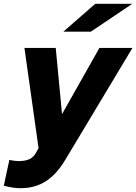

<svg xmlns="http://www.w3.org/2000/svg" viewBox="-70 -767 714 1006"><path d="M39 219Q19 219 -2.5 216Q-24 213 -50 206L-21 71Q-8 74 5 75.5Q18 77 28 77Q63 77 85 66.5Q107 56 120 31L132 9L58 -516H222L255 -169L451 -516H624L271 72Q226 147 169.5 183Q113 219 39 219ZM262 -601 429 -747H623L406 -601Z"/></svg>

Font: Red Hat Text
Style: Italic
Weight: 300
Italic angle: -12°
Designer: Pentagram, MCKL
Foundry: Pentagram, MCKL
Version: Version 1.023